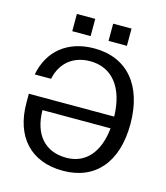

<svg xmlns="http://www.w3.org/2000/svg" viewBox="-102 -735 717 828"><g transform="rotate(15 256.0 -321.5)"><path d="M31 -357H104C119 -431 173 -474 248 -474C346 -474 406 -399 409 -270H28V-230C28 -78 112 13 255 13C400 13 485 -87 485 -257C485 -429 398 -532 251 -532C133 -532 52 -467 31 -357ZM103 -217H407C396 -108 341 -45 255 -45C160 -45 104 -108 103 -217ZM139 -579H221V-656H139ZM301 -579H383V-656H301Z"/></g></svg>

Font: Non Bureau Light
Style: Regular
Weight: 300
Designer: Jona Saucedo
Foundry: Non Foundry
Version: Version 1.000;FEAKit 1.0